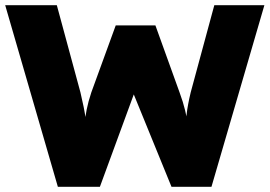

<svg xmlns="http://www.w3.org/2000/svg" viewBox="-24 -720 1039 740"><path d="M199 0 -4 -700H195L286 -364Q293 -335 298.5 -307.5Q304 -280 307 -256.5Q310 -233 312 -213Q314 -193 315 -180H296Q299 -210 301.5 -238.5Q304 -267 310 -297.5Q316 -328 328 -364L422 -622H575L668 -364Q682 -326 689.5 -294.5Q697 -263 701 -235Q705 -207 707 -181L690 -180Q691 -195 691 -210Q691 -225 692 -241.5Q693 -258 695 -277Q697 -296 701 -317.5Q705 -339 711 -364L802 -700H995L791 0H637L479 -387H503L361 0Z"/></svg>

Font: Mach ExtraBold
Style: Regular
Weight: 800
Version: Version 1.002